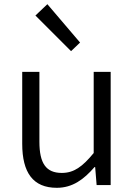

<svg xmlns="http://www.w3.org/2000/svg" viewBox="-20 -883 642 916"><path d="M251 13C326 13 380 -27 431 -86H434L441 0H508V-540H427V-153C373 -87 332 -58 275 -58C200 -58 168 -103 168 -207V-540H86V-197C86 -59 138 13 251 13ZM319 -639 362 -680 206 -863 149 -809Z"/></svg>

Font: Noto Sans HK DemiLight
Style: Regular
Weight: 350
Designer: Ryoko NISHIZUKA 西塚涼子 (kana, bopomofo & ideographs); Paul D. Hunt (Latin, Greek & Cyrillic); Sandoll Communications 산돌커뮤니
Foundry: Adobe
Version: Version 2.004;hotconv 1.0.118;makeotfexe 2.5.65603